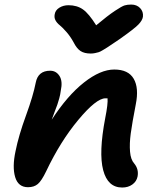

<svg xmlns="http://www.w3.org/2000/svg" viewBox="-20 -861 690 850"><path d="M561 -840.8Q585.4 -840.8 600.3 -825.2Q615.2 -809.6 612.8 -787.1Q610.4 -770.5 592.3 -752Q574.2 -733.4 509.8 -688Q499 -680.7 479.7 -667.7Q460.4 -654.8 454.1 -650.6Q447.8 -646.5 435.5 -639.2Q423.3 -631.8 416.7 -629.9Q410.2 -627.9 400.9 -626Q391.6 -624 381.8 -624Q353.5 -624 336.7 -635Q319.8 -646 306.2 -672.9Q292 -699.2 273.7 -720Q255.4 -740.7 243.9 -749.8Q232.4 -758.8 225.8 -770.8Q219.2 -782.7 222.2 -797.9Q225.1 -815.9 242.7 -826.9Q260.3 -837.9 283.2 -837.9Q320.8 -837.9 347.2 -819.3Q373.5 -800.8 405.8 -749Q456.5 -791.5 488 -812.5Q519.5 -833.5 532 -837.2Q544.4 -840.8 561 -840.8ZM521 -30.8Q457 -30.8 436.8 -107.7Q416.5 -184.6 445.8 -337.9Q458.5 -401.9 456.1 -425.8H446.8Q406.2 -425.8 326.7 -330.3Q247.1 -234.9 184.1 -102.1Q164.1 -60.5 147.5 -46.4Q130.9 -32.2 104 -32.2Q60.5 -32.2 47.1 -77.1Q33.7 -122.1 48.8 -191.9Q62.5 -260.7 95 -349.6Q127.4 -438.5 138.2 -495.1Q148.4 -547.9 202.1 -547.9Q228.5 -547.9 243.4 -524.7Q258.3 -501.5 249 -459Q247.1 -442.9 242.4 -425.8Q237.8 -408.7 233.9 -397.9Q230 -387.2 221.4 -364.7Q212.9 -342.3 209 -331.1Q278.8 -438.5 351.8 -495.8Q424.8 -553.2 485.8 -553.2Q548.3 -553.2 572 -512.2Q595.7 -471.2 581.1 -398.9Q564.9 -315.4 558.8 -270Q552.7 -224.6 555.7 -189.5Q558.6 -154.3 574.2 -137.2Q595.2 -111.8 588.9 -79.1Q584.5 -57.6 565.9 -44.2Q547.4 -30.8 521 -30.8Z"/></svg>

Font: Shantell Sans Bouncy
Style: Italic
Weight: 600
Italic angle: -11.31°
Designer: Stephen Nixon, Anya Danilova, Shantell Martin
Foundry: Arrow Type
Version: Version 1.006;[9816181b4]